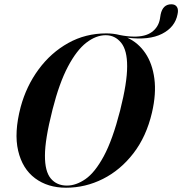

<svg xmlns="http://www.w3.org/2000/svg" viewBox="-20 -867 851 897"><path d="M476.5 -711Q509.5 -711 539 -703.5Q573.5 -696.5 604 -696Q659 -695 689.5 -717.5Q720 -740 727 -778L730.5 -799.5Q740.5 -847 780.5 -847Q798.5 -847 806.5 -834.8Q814.5 -822.5 809.5 -800.5Q798 -740 737 -709Q676 -678 574.5 -691Q626 -667.5 659 -618.8Q692 -570 701.2 -499.5Q710.5 -429 690 -341Q664 -229.5 603.5 -151Q543 -72.5 461 -31.2Q379 10 288.5 10Q203 10 143.8 -34.2Q84.5 -78.5 64.8 -162.8Q45 -247 76.5 -367Q103 -465 160.5 -543Q218 -621 298.8 -666Q379.5 -711 476.5 -711ZM292.5 0Q335.5 0 379.5 -30.5Q423.5 -61 464.8 -137.2Q506 -213.5 541 -350Q558 -417.5 566 -468.2Q574 -519 574 -556Q574.5 -632 546 -667.2Q517.5 -702.5 474 -702.5Q428.5 -702.5 383.2 -667.5Q338 -632.5 297.5 -556Q257 -479.5 225.5 -355.5Q207 -282.5 198.5 -230Q190 -177.5 190 -140.5Q189.5 -66.5 217.2 -33.2Q245 0 292.5 0Z"/></svg>

Font: Fraunces 144pt S000 SemiBold
Style: Italic
Weight: 600
Italic angle: -16°
Version: Version 1.000; ttfautohint (v1.8.3)